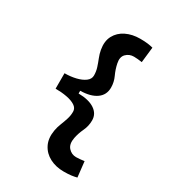

<svg xmlns="http://www.w3.org/2000/svg" viewBox="-213 -908 1011 1125"><g transform="rotate(30 293.0 -345.0)"><path d="M398.4 104.5Q345.7 104.5 304.2 83Q262.7 61.5 242.2 21Q221.7 -19.5 231.4 -76.2Q235.8 -101.6 245.6 -126Q255.4 -150.4 263.4 -175.3Q271.5 -200.2 271.5 -226.6Q271.5 -250.5 249.3 -264.9Q227.1 -279.3 191.4 -285.9Q155.8 -292.5 115.2 -292.5V-397Q155.3 -397 190.9 -405.5Q226.6 -414.1 249 -430.7Q271.5 -447.3 271.5 -471.7Q271.5 -499 263.4 -523.9Q255.4 -548.8 245.6 -573Q235.8 -597.2 231.4 -622.1Q221.7 -676.8 242.2 -715.1Q262.7 -753.4 304.2 -773.7Q345.7 -793.9 398.4 -793.9Q428.7 -793.9 449.2 -791.3Q469.7 -788.6 486.3 -784.2L474.6 -679.7Q459.5 -682.1 445.3 -683.3Q431.2 -684.6 419.4 -684.6Q388.2 -684.6 366.9 -663.1Q345.7 -641.6 354.5 -601.1Q361.8 -565.4 377.7 -531.2Q393.6 -497.1 393.6 -460Q393.6 -410.2 354.7 -382.6Q315.9 -355 246.1 -354V-335.4Q315.9 -334.5 354.7 -308.6Q393.6 -282.7 393.6 -238.3Q393.6 -199.7 377.4 -165.8Q361.3 -131.8 354.5 -97.2Q345.7 -52.7 366.9 -28.8Q388.2 -4.9 419.4 -4.9Q431.2 -4.9 445.3 -6.3Q459.5 -7.8 474.6 -9.8L486.3 94.7Q469.7 99.1 449.2 101.8Q428.7 104.5 398.4 104.5Z"/></g></svg>

Font: Cascadia Mono PL SemiBold
Style: Regular
Weight: 600
Monospace: yes
Designer: Aaron Bell
Foundry: Saja Typeworks
Version: Version 2404.023; ttfautohint (v1.8.4)